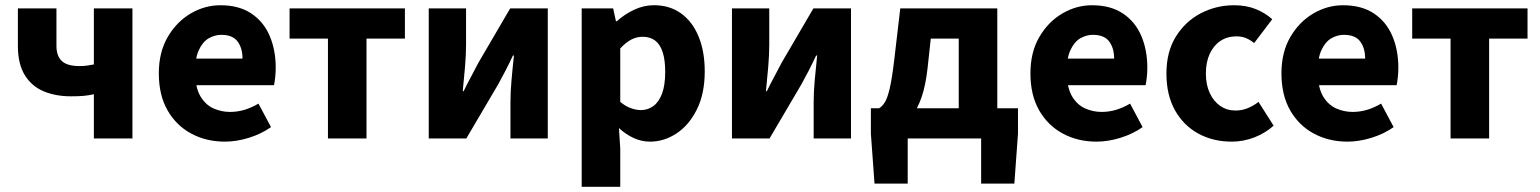

<svg xmlns="http://www.w3.org/2000/svg" viewBox="-20 -528 5870 732"><path d="M337.9 0V-168.7Q317.8 -164.3 299.7 -162.6Q281.6 -160.8 250.7 -160.8Q191.8 -160.8 146.2 -180Q100.6 -199.2 74.4 -241.8Q48.2 -284.3 48.2 -353V-496.1H195.2V-353Q195.2 -314.8 215.7 -295.5Q236.1 -276.1 282.7 -276.1Q299 -276.1 311.9 -277.9Q324.9 -279.7 337.9 -282.4V-496.1H484.9V0Z M837.4 12Q766.1 12 708.9 -18.8Q651.8 -49.6 618.6 -107.6Q585.5 -165.7 585.5 -248.2Q585.5 -328.8 619.4 -386.9Q653.2 -444.9 706.9 -476.5Q760.6 -508 820.2 -508Q891.2 -508 938.1 -476.6Q985.1 -445.2 1008.1 -391.3Q1031.2 -337.4 1031.2 -270Q1031.2 -250.6 1029.1 -232.6Q1027.1 -214.5 1024.6 -203.3H699.5L698.4 -304.7H904.6Q904.6 -344.3 885.9 -369.7Q867.2 -395.2 823.4 -395.2Q799.3 -395.2 776.1 -382.2Q753 -369.1 738 -337Q723 -305 724.2 -248.2Q725.3 -191.9 744.7 -159.9Q764.2 -127.9 794.1 -114.6Q824 -101.3 857 -101.3Q885.6 -101.3 912.4 -109.4Q939.2 -117.6 965.4 -133L1013.2 -43.4Q975.8 -17.1 928.7 -2.6Q881.6 12 837.4 12Z M1230.3 0V-380.8H1084V-496.1H1523.7V-380.8H1377.3V0Z M1614.6 0V-496H1756.8V-358.4Q1756.8 -320.1 1753 -274.7Q1749.2 -229.3 1744.2 -180.3H1747.6Q1759.9 -206 1776.3 -236.3Q1792.6 -266.7 1803.9 -288.7L1925.1 -496H2068.4V0H1926.1V-138.1Q1926.1 -175.5 1930 -220.9Q1933.9 -266.2 1939.4 -316.2H1935.4Q1923.5 -290.2 1907.7 -259.5Q1891.9 -228.8 1879.6 -206.9L1757.8 0Z M2197.7 184.1V-496.1H2317.6L2328.2 -447.3H2331.9Q2361.3 -473.8 2398 -491Q2434.7 -508.1 2473.1 -508.1Q2533.2 -508.1 2576.5 -476.9Q2619.8 -445.7 2643.3 -389Q2666.8 -332.4 2666.8 -255.9Q2666.8 -170.8 2636.9 -110.8Q2607 -50.8 2559.4 -19.4Q2511.8 12 2458.1 12Q2426.6 12 2396.5 -1.5Q2366.4 -15.1 2339.7 -39.8L2344.7 38.7V184.1ZM2423.8 -108.3Q2449.5 -108.3 2470.5 -123.4Q2491.6 -138.4 2503.9 -170.7Q2516.1 -202.9 2516.1 -254.2Q2516.1 -298.8 2506.7 -328.4Q2497.3 -358 2478.3 -372.9Q2459.3 -387.8 2429.9 -387.8Q2407.8 -387.8 2387.4 -377.5Q2367 -367.1 2344.7 -343.4V-139.7Q2364.8 -122.6 2385.3 -115.5Q2405.7 -108.3 2423.8 -108.3Z M2770.6 0V-496H2912.8V-358.4Q2912.8 -320.1 2909 -274.7Q2905.2 -229.3 2900.2 -180.3H2903.6Q2915.9 -206 2932.3 -236.3Q2948.6 -266.7 2959.9 -288.7L3081.1 -496H3224.4V0H3082.1V-138.1Q3082.1 -175.5 3086 -220.9Q3089.9 -266.2 3095.4 -316.2H3091.4Q3079.5 -290.2 3063.7 -259.5Q3047.9 -228.8 3035.6 -206.9L2913.8 0Z M3440.6 0V172H3314.1L3300.2 -18.6V-115.3H3861.1V-18.6L3847.2 172H3720.6V0ZM3635.2 -43V-380.8H3528.6L3516.1 -265.8Q3508.9 -203 3493.9 -158.6Q3478.9 -114.2 3456.3 -86.1Q3433.8 -58 3405.2 -44.4Q3376.5 -30.8 3343 -29.8L3331.4 -115.3Q3343.1 -121.7 3353.3 -137.8Q3363.5 -153.9 3372.2 -191.4Q3380.9 -228.9 3389.2 -299.1L3412.3 -496.1H3782.2V-43Z M4160.4 12Q4089.1 12 4031.9 -18.8Q3974.8 -49.6 3941.6 -107.6Q3908.5 -165.7 3908.5 -248.2Q3908.5 -328.8 3942.4 -386.9Q3976.2 -444.9 4029.9 -476.5Q4083.6 -508 4143.2 -508Q4214.2 -508 4261.1 -476.6Q4308.1 -445.2 4331.1 -391.3Q4354.2 -337.4 4354.2 -270Q4354.2 -250.6 4352.1 -232.6Q4350.1 -214.5 4347.6 -203.3H4022.5L4021.4 -304.7H4227.6Q4227.6 -344.3 4208.9 -369.7Q4190.2 -395.2 4146.4 -395.2Q4122.3 -395.2 4099.1 -382.2Q4076 -369.1 4061 -337Q4046 -305 4047.2 -248.2Q4048.3 -191.9 4067.7 -159.9Q4087.2 -127.9 4117.1 -114.6Q4147 -101.3 4180 -101.3Q4208.6 -101.3 4235.4 -109.4Q4262.2 -117.6 4288.4 -133L4336.2 -43.4Q4298.8 -17.1 4251.7 -2.6Q4204.6 12 4160.4 12Z M4675.5 12Q4604.7 12 4548.4 -18.8Q4492.2 -49.6 4459.6 -107.6Q4427 -165.7 4427 -247.8Q4427 -330.4 4462.9 -388.4Q4498.9 -446.5 4557.9 -477.3Q4616.9 -508 4685.3 -508Q4731.2 -508 4767.5 -493.4Q4803.8 -478.7 4830.4 -454.7L4761.4 -363.7Q4747.6 -375.3 4731.3 -382.4Q4715 -389.4 4693.5 -389.4Q4659 -389.4 4632.9 -372Q4606.8 -354.6 4592.1 -322.8Q4577.4 -291.1 4577.4 -247.8Q4577.4 -205 4592.2 -173.2Q4607 -141.5 4632.3 -124.1Q4657.6 -106.6 4690.4 -106.6Q4714.9 -106.6 4737.1 -115.7Q4759.2 -124.7 4778.1 -139.5L4835.7 -48.9Q4804.7 -20.9 4762.8 -4.4Q4720.9 12 4675.5 12Z M5117.4 12Q5046.1 12 4988.9 -18.8Q4931.8 -49.6 4898.6 -107.6Q4865.5 -165.7 4865.5 -248.2Q4865.5 -328.8 4899.4 -386.9Q4933.2 -444.9 4986.9 -476.5Q5040.6 -508 5100.2 -508Q5171.2 -508 5218.1 -476.6Q5265.1 -445.2 5288.1 -391.3Q5311.2 -337.4 5311.2 -270Q5311.2 -250.6 5309.1 -232.6Q5307.1 -214.5 5304.6 -203.3H4979.5L4978.4 -304.7H5184.6Q5184.6 -344.3 5165.9 -369.7Q5147.2 -395.2 5103.4 -395.2Q5079.3 -395.2 5056.1 -382.2Q5033 -369.1 5018 -337Q5003 -305 5004.2 -248.2Q5005.3 -191.9 5024.7 -159.9Q5044.2 -127.9 5074.1 -114.6Q5104 -101.3 5137 -101.3Q5165.6 -101.3 5192.4 -109.4Q5219.2 -117.6 5245.4 -133L5293.2 -43.4Q5255.8 -17.1 5208.7 -2.6Q5161.6 12 5117.4 12Z M5510.3 0V-380.8H5364V-496.1H5803.7V-380.8H5657.3V0Z"/></svg>

Font: SourceSans3VF
Style: Regular
Weight: 200
Designer: Paul D. Hunt
Foundry: Adobe
Version: Version 3.052;hotconv 1.1.0;makeotfexe 2.6.0